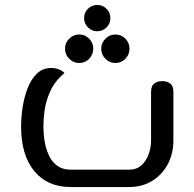

<svg xmlns="http://www.w3.org/2000/svg" viewBox="-20 -754 784 774"><path d="M265 0Q171 0 118 -64.5Q65 -129 65 -244Q65 -279 71 -320Q77 -361 91 -397.5Q105 -434 128.5 -457Q152 -480 187 -480Q200 -480 210 -477Q220 -474 227.5 -469.5Q235 -465 240 -460Q201 -427 183 -387Q165 -347 160 -310Q155 -273 155 -246Q155 -237 156 -216.5Q157 -196 162.5 -171Q168 -146 179.5 -123Q191 -100 212 -85Q233 -70 265 -70H500Q531 -70 550.5 -88Q570 -106 579.5 -133Q589 -160 589 -188V-383Q589 -408 602 -417.5Q615 -427 634 -427Q653 -427 666 -417.5Q679 -408 679 -383V-188Q679 -134 656 -91.5Q633 -49 593 -24.5Q553 0 500 0ZM445 -500Q422 -500 405 -517Q388 -534 388 -558Q388 -581 405 -598Q422 -615 445 -615Q469 -615 485.5 -598Q502 -581 502 -558Q502 -534 485.5 -517Q469 -500 445 -500ZM299 -500Q276 -500 259 -517Q242 -534 242 -558Q242 -581 259 -598Q276 -615 299 -615Q323 -615 339.5 -598Q356 -581 356 -558Q356 -534 339.5 -517Q323 -500 299 -500ZM372 -628Q350 -628 334.5 -643.5Q319 -659 319 -681Q319 -703 334.5 -718.5Q350 -734 372 -734Q394 -734 409.5 -718.5Q425 -703 425 -681Q425 -659 409.5 -643.5Q394 -628 372 -628Z"/></svg>

Font: El Messiri
Style: Regular
Weight: 400
Designer: Mohamed Gaber
Foundry: Kief Type Foundry
Version: Version 2.020